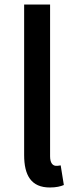

<svg xmlns="http://www.w3.org/2000/svg" viewBox="-20 -817 338 851"><path d="M201 14C230 14 249 9 263 3L249 -84C238 -82 234 -82 229 -82C215 -82 202 -93 202 -124V-797H87V-130C87 -40 118 14 201 14Z"/></svg>

Font: Noto Sans CJK TC Medium
Style: Regular
Weight: 500
Designer: Ryoko NISHIZUKA 西塚涼子 (kana, bopomofo & ideographs); Paul D. Hunt (Latin, Greek & Cyrillic); Sandoll Communications 산돌커뮤니
Foundry: Adobe
Version: Version 2.004;hotconv 1.0.118;makeotfexe 2.5.65603